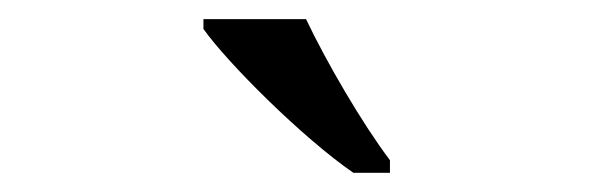

<svg xmlns="http://www.w3.org/2000/svg" viewBox="-20 -786 617 200"><path d="M386.2 -619.1C357.4 -657.2 319.8 -721.7 298.8 -766.1H191.9V-755.9C216.3 -721.2 294.9 -642.6 348.1 -606H386.2Z"/></svg>

Font: Gandom
Style: Regular
Weight: 400
Foundry: DejaVu fonts team - Redesigned by Saber Rastikerdar - Based on Samim Font
Version: Version 0.8